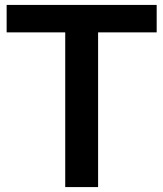

<svg xmlns="http://www.w3.org/2000/svg" viewBox="-20 -760 664 780"><path d="M245 0V-628.5H7V-740H616.5V-628.5H378.5V0Z"/></svg>

Font: Encode Sans SemiBold
Style: Regular
Weight: 600
Designer: Multiple Designers
Foundry: Impallari Type
Version: Version 2.000